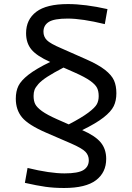

<svg xmlns="http://www.w3.org/2000/svg" viewBox="-20 -689 654 949"><path d="M58.1 -201.2Q58.1 -237.8 71 -264.4Q84 -291 121.3 -320.1Q158.7 -349.1 228 -382.8Q162.1 -412.1 135.5 -444.1Q108.9 -476.1 108.9 -524.9Q108.9 -592.3 159.2 -630.6Q209.5 -668.9 315.9 -668.9Q400.4 -668.9 511.2 -644L498 -569.8Q385.7 -597.2 314.9 -597.2Q247.6 -597.2 221.2 -580.6Q194.8 -564 194.8 -532.2Q194.8 -507.8 211.4 -490.7Q228 -473.6 283.2 -450.2L405.8 -396Q465.8 -369.6 498.8 -343.8Q531.7 -317.9 543.5 -291.5Q555.2 -265.1 555.2 -228Q555.2 -191.4 542.2 -164.6Q529.3 -137.7 491.9 -108.4Q454.6 -79.1 386.2 -45.9Q450.2 -18.1 477.5 14.6Q504.9 47.4 504.9 96.2Q504.9 163.6 454.3 201.9Q403.8 240.2 296.9 240.2Q247.6 240.2 205.6 234.4Q163.6 228.5 103 214.8L116.2 141.1Q226.6 168 298.8 168Q366.2 168 392.6 151.4Q418.9 134.8 418.9 103Q418.9 78.6 402.3 61.3Q385.7 43.9 331.1 20L208 -33.2Q120.1 -71.3 89.1 -108.6Q58.1 -146 58.1 -201.2ZM263.2 -99.1 319.8 -74.2Q383.8 -107.4 416.7 -132.3Q449.7 -157.2 458.7 -174.1Q467.8 -190.9 467.8 -213.9Q467.8 -238.3 459.7 -254.6Q451.7 -271 425.8 -289.6Q399.9 -308.1 350.1 -330.1L293.9 -355Q245.1 -329.6 214.8 -310.1Q184.6 -290.5 169.9 -273.9Q155.3 -257.3 150.6 -244.6Q146 -231.9 146 -214.8Q146 -190.4 154.1 -174.3Q162.1 -158.2 187.7 -139.6Q213.4 -121.1 263.2 -99.1Z"/></svg>

Font: IntelOne Mono
Style: Regular
Weight: 400
Designer: Fred Shallcrass
Foundry: Frere-Jones Type LLC
Version: Version 1.200;hotconv 1.1.0;makeotfexe 2.6.0;FJTRelease1.2